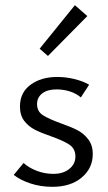

<svg xmlns="http://www.w3.org/2000/svg" viewBox="-20 -716 418 741"><path d="M33 -41 71 -87Q92 -68 122.5 -56.5Q153 -45 186 -45Q224 -45 247.5 -64Q271 -83 271 -112Q271 -142 248 -157.5Q225 -173 177 -190Q139 -203 114.5 -215.5Q90 -228 73.5 -249.5Q57 -271 57 -305Q57 -359 98 -389Q139 -419 201 -419Q234 -419 267 -411Q300 -403 324 -389L292 -340Q275 -355 250 -363Q225 -371 198 -371Q163 -371 143 -355.5Q123 -340 123 -314Q123 -286 145.5 -271.5Q168 -257 215 -240Q255 -226 279 -213.5Q303 -201 320.5 -178.5Q338 -156 338 -121Q338 -67 295.5 -31Q253 5 182 5Q137 5 97.5 -8Q58 -21 33 -41ZM133 -528 269 -696 317 -654 165 -500Z"/></svg>

Font: Ysabeau
Style: Regular
Weight: 400
Designer: Christian Thalmann (Catharsis Fonts)
Version: Version 0.003